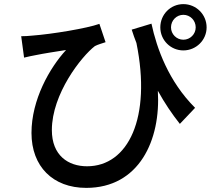

<svg xmlns="http://www.w3.org/2000/svg" viewBox="-20 -847 1040 933"><path d="M620 -703C627 -680 635 -659 643 -638C717 -274 603 -39 403 -39C312 -39 232 -91 232 -215C232 -391 376 -573 441 -623C456 -631 479 -637 493 -642L463 -731C402 -709 231 -681 137 -674C119 -672 99 -671 83 -671L97 -567C119 -572 135 -576 153 -579C191 -587 257 -597 301 -604C221 -517 133 -362 133 -201C133 -38 237 66 399 66C656 66 762 -166 747 -406C780 -346 816 -293 854 -245L928 -323C799 -452 742 -611 716 -732ZM871 -654C838 -654 811 -681 811 -714C811 -748 838 -775 871 -775C904 -775 931 -748 931 -714C931 -681 904 -654 871 -654ZM871 -827C809 -827 759 -777 759 -714C759 -652 809 -602 871 -602C933 -602 984 -652 984 -714C984 -777 933 -827 871 -827Z"/></svg>

Font: Noto Sans CJK JP Medium
Style: Regular
Weight: 500
Designer: Ryoko NISHIZUKA (kana & ideographs); Paul D. Hunt (Latin, Greek & Cyrillic); Wenlong ZHANG (bopomofo); Sandoll Communica
Foundry: Adobe Systems Incorporated
Version: Version 1.004;PS 1.004;hotconv 1.0.82;makeotf.lib2.5.63406